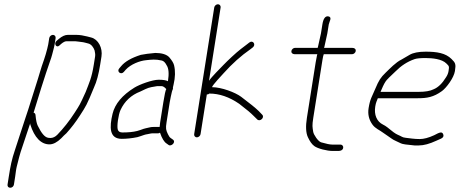

<svg xmlns="http://www.w3.org/2000/svg" viewBox="-20 -708 2162 903"><path d="M211.6 -529 206.8 -499C205.9 -493 204.3 -486.2 202.1 -478.5C196.5 -459.1 194.3 -447.2 186.9 -427C171.3 -384.1 164.5 -354.5 146.2 -298.7C126.4 -238.1 118.3 -207.6 100.5 -156C87.9 -119.2 63.2 -40.6 50.5 -3.1C35 42.3 29.2 72.9 21.3 123L15.5 160C14.1 168.8 19.6 175 28.1 175C36.5 175 44.1 168.8 45.5 160L51.3 123C54 105.8 54.9 91.2 58.8 75.5C67.2 42.5 71.9 20.1 86 -20C100 -59.5 109.3 -92.4 122.1 -128C121.9 -126.7 121.9 -125 122.3 -123C142 -60.3 173.9 -29 212.6 -29C230.2 -29 248.8 -38.7 268.4 -58C276.2 -66.7 284.3 -74.3 292 -81C315.2 -106.5 336.6 -134.6 356.4 -165.5C384.4 -209.2 387.6 -212.2 422.2 -297C434.4 -323 444.1 -359 451.3 -405L457.2 -442C463.7 -483.2 441.6 -523.1 409.4 -531.5L390.2 -536.5C373.9 -540.7 355.4 -544 339.8 -544H299C286 -544 271.9 -537.7 256.8 -525L247.5 -517C230.8 -505 244.4 -481 258.1 -493L268.3 -502C278.1 -510 286.2 -514 292.6 -514H333.8C342.3 -514 352.1 -511.1 362.6 -510.5C373.3 -509.9 386 -505.5 394.9 -503.5C409 -500.4 420 -485.2 424.8 -471L427.2 -457.5C428 -452.5 428.1 -447.3 427.2 -442L421.3 -405C411.1 -340 399.2 -318.2 382.8 -275C353.7 -210.9 354.5 -214.5 331.5 -178.4C305.7 -138.1 277.8 -103.7 250.3 -75C240.1 -64.3 228.8 -59 216.5 -59C212.8 -59 209.4 -59.3 206.3 -60C189.5 -63.1 174.7 -82 157.6 -116.7C152.7 -126.4 149.2 -142.9 147.1 -166C146.8 -172.7 143.8 -176.7 138 -178C149.9 -219 196.8 -369 213.3 -414.2C219.3 -430.7 223.3 -443.2 225.3 -451.5C228.8 -466.2 234.5 -484.1 236.8 -499L241.6 -529C242.8 -536.9 236.9 -544 229 -544C221 -544 212.8 -536.9 211.6 -529Z M552.7 -55C574.7 -55 600.8 -57.7 626.2 -63L642.2 -68C653.6 -71.7 661.8 -75.5 673.6 -77C683.2 -78.2 687.7 -81 699.1 -81H724.1C726.7 -81 729.5 -82 732.5 -84C741.7 -57.2 752 -40.2 763.5 -33L773.3 -26C786 -17.6 809.9 -40.5 792.5 -52L782.6 -59C778.3 -61.7 774 -67.8 769.5 -77.5C760.5 -97 758.5 -102.8 763.3 -133L778.2 -227C780.5 -241.9 785.7 -264 788.5 -276.5C790.7 -286.1 794.8 -288 793.3 -297C794.7 -301.7 795.7 -306.3 796.5 -311C804.4 -344.5 805.1 -374.5 798.7 -401C796.3 -411 789.1 -423.2 777 -437.5C765 -451.8 740.9 -459 710.5 -459C682.1 -456.5 659.2 -453.5 642.3 -450C598.4 -436.1 567.6 -418.4 549.9 -397L541.3 -387C526.8 -371 549.4 -354 562.6 -370L571.2 -380C594.3 -405.4 636.9 -422.3 667.9 -425C692.2 -427.6 711.5 -430.1 740.1 -423.5C749.1 -421.9 756.9 -414.4 763.7 -401C773.5 -386.6 775.5 -361.6 769.9 -326C761.3 -330.7 746.8 -333 726.5 -333C696 -333 636.3 -310.8 612.2 -295.9C554.9 -260.4 520.7 -219.5 509.4 -173C494.2 -109.9 493.5 -55 552.7 -55ZM748.2 -227 733.3 -133C732 -125 731.2 -117.7 730.8 -111H705.1C696.9 -111 690.6 -110.5 686.7 -109.5C669.2 -104.7 664.4 -106.1 641.2 -97L625.2 -92C605.9 -87.1 582.4 -85 555.5 -85C544.2 -85 537 -89.3 534.1 -98C528.6 -113.8 536.9 -169.3 546.7 -190.5C565.9 -232 597 -261 640 -277.5C646.5 -280.5 654.5 -284.3 664.1 -289C683 -298.1 699.4 -299.5 719.4 -303H739.2C746.5 -303 754.1 -298.3 762 -289C758.5 -283.7 753.9 -263 748.2 -227Z M987.6 -673 893.2 -77C891.9 -69.1 897.9 -62 905.8 -62C913.7 -62 921.9 -69.1 923.2 -77L952.8 -264H956.8C958.8 -264 961.4 -265.3 964.4 -268C1011.4 -268 1058.2 -252 1104.8 -220C1138.1 -194.6 1160.7 -175.6 1172.8 -163L1190.1 -146C1202.9 -134 1226.7 -155.7 1212.8 -169L1196.5 -186C1182.3 -199.9 1154.9 -222.1 1114.2 -252.7C1086.7 -273.4 1021.3 -298 977.2 -298C978.7 -307.4 1026.6 -357.9 1031.6 -363.5C1071.7 -408.4 1114.1 -446.2 1158.5 -477L1168.8 -485C1185.5 -498.3 1169.3 -521.4 1152.5 -508L1142.2 -500C1135.3 -494.7 1125.4 -487 1112.2 -477.1C1091.2 -461.2 1049.3 -421.7 1031.9 -403.5C1017.1 -388 975.4 -347 963 -328L1017.6 -673C1018.8 -680.9 1012.9 -688 1005 -688C997 -688 988.8 -680.9 987.6 -673Z M1594.1 -13C1595.3 -20.9 1589.4 -28 1581.4 -28H1570.4H1543C1532 -28 1514.4 -31.5 1490.3 -38.6C1476.2 -42.7 1455 -74.5 1453 -88.3C1449.7 -110.5 1447.3 -115.6 1453.4 -154L1496.2 -424C1498.6 -439.3 1500.8 -449 1502.7 -453H1635.7C1643.7 -453 1651.9 -460.1 1653.1 -468C1654.4 -475.9 1648.4 -483 1635.7 -483H1503.7C1504.5 -483.7 1505 -484.7 1505.2 -486L1519.5 -551L1526.2 -593C1528.2 -605.5 1544.4 -627.5 1524.2 -631C1509.9 -633.4 1500.6 -620.8 1496.2 -593L1489.5 -551L1475.5 -488C1475.1 -485.3 1474.5 -483.7 1473.7 -483H1367.7C1359.8 -483 1351.6 -475.9 1350.4 -468C1349.1 -460.1 1355.1 -453 1367.7 -453H1472.7C1472 -452.3 1471.5 -451.5 1471.4 -450.5L1464.7 -415L1423.4 -154C1417.1 -114 1418.5 -83.8 1427.7 -63.5C1437 -43.1 1447.2 -28.9 1458.5 -20.8C1475 -8.8 1517.9 2 1545.4 2H1571.4C1583.6 2 1592.4 -2.6 1594.1 -13Z M1769.7 -276C1777.7 -294 1784 -310.8 1794.2 -325.8C1799.1 -333 1814.4 -348.4 1839.9 -372C1866.2 -398.4 1894.8 -417.8 1930.1 -430C1939.7 -433.3 1956.8 -435 1981.3 -435C2013.3 -435 2058.5 -430.6 2079.3 -409.5C2092 -396.5 2093.4 -397.7 2089.6 -374C2088.1 -364 2084.2 -354.3 2078 -345C2060 -315.5 2040.3 -296.5 2019 -288C2003.7 -280 1979 -276 1949.7 -276ZM1757 -246H1945C1987.5 -246 2018.9 -250.8 2058.6 -279.7C2079.6 -295 2114.5 -341.8 2119.6 -373.7C2124.9 -407.2 2122 -412.1 2103.6 -430.5C2075.5 -458.5 2034.9 -465 1982 -465C1948.5 -465 1923.3 -460 1906.4 -450.1C1893.8 -442.7 1881.4 -435.4 1868.8 -428.2C1841.6 -415.3 1813.5 -385.2 1793.5 -366C1770.2 -343.7 1761.3 -329.4 1745.5 -291.5C1729.1 -252.3 1720.6 -243.6 1713.5 -199C1709 -170.4 1715.2 -144.5 1732.1 -121.5C1745.5 -103.2 1765.6 -96.2 1782.2 -83.5C1795.4 -73.4 1808.5 -66.4 1820.3 -57.1C1830.4 -48.6 1853.6 -40.4 1865.5 -33.8C1871.7 -30.3 1892.9 -27.1 1929 -24H1950.2C1972.9 -24 2000 -31.3 2031.7 -46L2054.3 -56C2064.5 -60.8 2068 -67.6 2064.5 -76.5C2058.7 -91.4 2045.6 -84.5 2021.8 -72C1995.9 -60 1973.2 -54 1953.7 -54C1928.4 -54 1905.7 -57.9 1887.5 -60C1870.2 -62 1870.8 -66.1 1851.4 -73.9C1839.9 -78.5 1824.4 -90.3 1801.3 -109.5C1794.8 -114.5 1788.1 -118.7 1781.3 -122C1751.9 -136.4 1738.6 -168.2 1744.9 -207.5C1747.9 -226.7 1752.5 -233.5 1757 -246Z"/></svg>

Font: MewTooHand
Style: CondIta
Weight: 400
Designer: Mew Too, Robert Jablonski
Version: Version 0.77